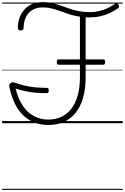

<svg xmlns="http://www.w3.org/2000/svg" viewBox="-20 -1165 1181 1816"><path d="M439 17Q367 17 307.5 -5.5Q248 -28 201 -73Q154 -118 121 -184.5Q88 -251 69 -339Q66 -349 67.5 -358.5Q69 -368 78 -377Q88 -386 97 -386.5Q106 -387 117 -384Q167 -366 214 -355Q261 -344 312 -339Q363 -334 423 -334Q433 -334 437 -328.5Q441 -323 441 -310Q441 -298 437 -291Q433 -284 423 -284Q362 -284 313.5 -288.5Q265 -293 220.5 -302.5Q176 -312 127 -328Q145 -257 174 -201.5Q203 -146 242.5 -109Q282 -72 331.5 -53Q381 -34 438 -34Q504 -34 558.5 -59Q613 -84 652.5 -133.5Q692 -183 714 -258.5Q736 -334 736 -436V-553H533Q525 -553 521 -560Q517 -567 517 -579Q517 -591 521 -597Q525 -603 533 -603H736V-1007Q682 -1015 637.5 -1029.5Q593 -1044 552.5 -1059Q512 -1074 471 -1084.5Q430 -1095 384 -1095Q337 -1095 302.5 -1079Q268 -1063 246 -1035.5Q224 -1008 213.5 -973Q203 -938 203 -899Q203 -889 196.5 -883Q190 -877 175 -877Q163 -877 156 -882.5Q149 -888 149 -899Q149 -947 163 -991Q177 -1035 206.5 -1070Q236 -1105 281 -1125Q326 -1145 386 -1145Q434 -1145 475.5 -1135.5Q517 -1126 556 -1112Q595 -1098 636.5 -1083.5Q678 -1069 725 -1059.5Q772 -1050 829 -1050Q875 -1050 917 -1060Q959 -1070 996.5 -1087.5Q1034 -1105 1066 -1128Q1077 -1136 1085.5 -1134Q1094 -1132 1101 -1120Q1108 -1110 1106.5 -1101.5Q1105 -1093 1095 -1086Q1057 -1059 1014.5 -1040Q972 -1021 924.5 -1010.5Q877 -1000 821 -1000Q813 -1000 805.5 -1000.5Q798 -1001 790 -1001V-603H959Q974 -603 974 -579Q974 -567 970.5 -560Q967 -553 959 -553H790V-436Q790 -321 764.5 -236Q739 -151 692.5 -94.5Q646 -38 581.5 -10.5Q517 17 439 17ZM0 621H1141V631H0ZM0 -20H1141V0H0ZM0 -505H1141V-500H0ZM0 -1141H1141V-1131H0Z"/></svg>

Font: Playwrite BR Guides
Style: Regular
Weight: 400
Designer: Veronika Burian, José Scaglione
Foundry: TypeTogether
Version: Version 1.003